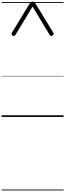

<svg xmlns="http://www.w3.org/2000/svg" viewBox="-20 -1440 803 2365"><path d="M127 -1038 341 -1389Q352 -1405 360 -1412.5Q368 -1420 381 -1420Q396 -1420 404 -1412.5Q412 -1405 422 -1389L636 -1038Q643 -1027 641 -1019Q639 -1011 627 -1003Q615 -995 607 -997.5Q599 -1000 592 -1010L381 -1359L170 -1010Q164 -1000 155.5 -997.5Q147 -995 134 -1003Q123 -1011 122 -1019Q121 -1027 127 -1038ZM0 895H763V905H0ZM0 -20H763V0H0ZM0 -505H763V-500H0ZM0 -1415H763V-1405H0Z"/></svg>

Font: Playwrite BE WAL Guides
Style: Regular
Weight: 400
Designer: Veronika Burian, José Scaglione
Foundry: TypeTogether
Version: Version 1.003